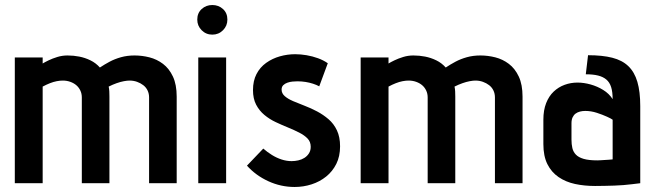

<svg xmlns="http://www.w3.org/2000/svg" viewBox="-20 -730 2608 765"><path d="M574 -342V0H684V-345Q684 -393 669 -425Q654 -457 629.5 -475.5Q605 -494 575.5 -501.5Q546 -509 516 -509Q487 -509 462 -502Q437 -495 416.5 -484Q396 -473 378 -461Q362 -479 340.5 -489.5Q319 -500 296 -504.5Q273 -509 249 -509Q228 -509 208.5 -503Q189 -497 173.5 -489.5Q158 -482 150 -477V-501H39V0H150V-385Q165 -393 179 -398.5Q193 -404 206 -406.5Q219 -409 230 -409Q246 -409 260 -404Q274 -399 284 -390.5Q294 -382 300 -369.5Q306 -357 306 -342V0H416V-345Q416 -356 415.5 -366Q415 -376 413 -385Q429 -393 444.5 -398.5Q460 -404 473.5 -406.5Q487 -409 496 -409Q512 -409 526 -404Q540 -399 551 -390.5Q562 -382 568 -369.5Q574 -357 574 -342Z M770 0H881V-501H770ZM826 -710Q801 -710 783.5 -694Q766 -678 766 -652Q766 -627 783.5 -609.5Q801 -592 826 -592Q851 -592 868.5 -609.5Q886 -627 886 -652Q886 -678 868.5 -694Q851 -710 826 -710Z M1252 -386 1286 -478Q1269 -490 1247 -498Q1225 -506 1201.5 -510Q1178 -514 1156 -514Q1125 -514 1095 -505.5Q1065 -497 1040.5 -479.5Q1016 -462 1002 -435Q988 -408 988 -371Q988 -337 1000.5 -313Q1013 -289 1033.5 -272Q1054 -255 1078.5 -243.5Q1103 -232 1127.5 -222Q1152 -212 1172.5 -201.5Q1193 -191 1205.5 -178Q1218 -165 1218 -145Q1218 -130 1211 -119Q1204 -108 1193 -101Q1182 -94 1168.5 -91Q1155 -88 1142 -88Q1122 -88 1102 -94.5Q1082 -101 1063.5 -112.5Q1045 -124 1029 -138L964 -70Q999 -31 1049 -8Q1099 15 1154 15Q1189 15 1221.5 4.5Q1254 -6 1279.5 -26.5Q1305 -47 1320 -77Q1335 -107 1335 -147Q1335 -184 1322.5 -210.5Q1310 -237 1289 -255Q1268 -273 1243.5 -286Q1219 -299 1194 -308.5Q1169 -318 1148 -327Q1127 -336 1114.5 -347Q1102 -358 1102 -373Q1102 -384 1108.5 -390.5Q1115 -397 1125 -400.5Q1135 -404 1145.5 -405Q1156 -406 1165 -406Q1182 -406 1197.5 -403.5Q1213 -401 1227 -396.5Q1241 -392 1252 -386Z M1952 -342V0H2062V-345Q2062 -393 2047 -425Q2032 -457 2007.5 -475.5Q1983 -494 1953.5 -501.5Q1924 -509 1894 -509Q1865 -509 1840 -502Q1815 -495 1794.5 -484Q1774 -473 1756 -461Q1740 -479 1718.5 -489.5Q1697 -500 1674 -504.5Q1651 -509 1627 -509Q1606 -509 1586.5 -503Q1567 -497 1551.5 -489.5Q1536 -482 1528 -477V-501H1417V0H1528V-385Q1543 -393 1557 -398.5Q1571 -404 1584 -406.5Q1597 -409 1608 -409Q1624 -409 1638 -404Q1652 -399 1662 -390.5Q1672 -382 1678 -369.5Q1684 -357 1684 -342V0H1794V-345Q1794 -356 1793.5 -366Q1793 -376 1791 -385Q1807 -393 1822.5 -398.5Q1838 -404 1851.5 -406.5Q1865 -409 1874 -409Q1890 -409 1904 -404Q1918 -399 1929 -390.5Q1940 -382 1946 -369.5Q1952 -357 1952 -342Z M2421 -335Q2407 -357 2383.5 -371.5Q2360 -386 2333 -393.5Q2306 -401 2281 -401Q2254 -401 2229.5 -392Q2205 -383 2186 -365Q2167 -347 2156 -319Q2145 -291 2145 -253V-156Q2145 -108 2161 -76Q2177 -44 2205.5 -24.5Q2234 -5 2271 3Q2308 11 2351 11Q2371 11 2390 10.5Q2409 10 2427.5 9.5Q2446 9 2463.5 7.5Q2481 6 2498 4Q2515 2 2531 0V-307Q2531 -365 2519.5 -404Q2508 -443 2483.5 -466.5Q2459 -490 2419.5 -500Q2380 -510 2323 -510L2314 -434Q2343 -434 2363 -429Q2383 -424 2396 -413Q2409 -402 2415 -383Q2421 -364 2421 -335ZM2421 -253V-95Q2421 -95 2416.5 -94.5Q2412 -94 2404.5 -93.5Q2397 -93 2388.5 -92.5Q2380 -92 2372.5 -91.5Q2365 -91 2360 -91Q2326 -91 2305.5 -97Q2285 -103 2274.5 -114Q2264 -125 2260.5 -140Q2257 -155 2257 -174V-239Q2257 -253 2261.5 -262.5Q2266 -272 2273.5 -277.5Q2281 -283 2291 -285.5Q2301 -288 2312 -288Q2335 -288 2358 -280.5Q2381 -273 2398.5 -265Q2416 -257 2421 -253Z"/></svg>

Font: Advent Pro
Style: Regular
Weight: 400
Designer: VivaRado, Andreas Kalpakidis
Foundry: VivaRado, Andreas Kalpakidis
Version: Version 3.000